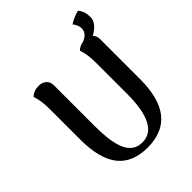

<svg xmlns="http://www.w3.org/2000/svg" viewBox="-239 -996 1147 1147"><g transform="rotate(-45 334.5 -422.5)"><path d="M645 -780Q645 -729 575 -690Q592 -673 592 -647V-306Q592 14 335 14Q209 14 146.5 -64Q84 -142 84 -306V-560Q84 -635 67 -682Q93 -708 135 -708Q164 -708 183 -691.5Q202 -675 202 -647V-301Q202 -158 234 -94Q266 -30 335 -30Q475 -30 475 -301V-560Q475 -635 458 -682Q477 -701 507 -706Q560 -726 560 -768Q560 -798 538 -824Q550 -833 576 -844.5Q602 -856 618 -859Q645 -830 645 -780Z"/></g></svg>

Font: Arima Koshi Semi Bold
Style: Regular
Weight: 600
Designer: Joana Correia and Natanael Gama
Foundry: NDISCOVER
Version: Version 1.019;PS 001.019;hotconv 1.0.88;makeotf.lib2.5.64775